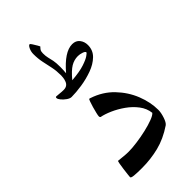

<svg xmlns="http://www.w3.org/2000/svg" viewBox="-258 -887 955 955"><g transform="rotate(-45 219.5 -409.5)"><path d="M390.1 -141.1Q390.1 -121.6 381.3 -95.2Q372.6 -68.8 361.3 -61Q304.2 -22.5 246.6 -8.3Q189 5.9 128.9 5.9Q93.3 5.9 73.5 3.9Q53.7 2 53.7 -4.4Q53.7 -6.3 55.4 -21.7Q57.1 -37.1 59.6 -56.2Q62 -75.2 64.7 -89.6Q67.4 -104 69.3 -104Q72.8 -104 96.2 -101.3Q119.6 -98.6 138.2 -98.6Q163.6 -98.6 197.8 -103.3Q231.9 -107.9 265.9 -115.7Q299.8 -123.5 325.2 -133.1Q350.6 -142.6 358.4 -152.3Q354.5 -186.5 332.8 -215.1Q311 -243.7 280.3 -265.4Q249.5 -287.1 217.8 -301Q186 -314.9 162.1 -319.3Q157.7 -321.8 157.7 -327.6Q157.7 -333.5 161.4 -348.9Q165 -364.3 169.9 -381.3Q174.8 -398.4 179.4 -410.9Q184.1 -423.3 185.5 -423.3Q189.5 -423.3 192.4 -421.9Q257.3 -400.4 301.3 -354.5Q345.2 -308.6 367.7 -252Q390.1 -195.3 390.1 -141.1ZM339.4 -596.2Q339.4 -603.5 324.5 -608.6Q309.6 -613.8 295.9 -613.8Q269.5 -613.8 246.1 -599.9Q222.7 -585.9 191.4 -548.3Q247.6 -552.7 279.8 -563.5Q312 -574.2 325.7 -584.2Q339.4 -594.2 339.4 -596.2ZM370.6 -617.2Q370.6 -580.6 345.5 -556.2Q320.3 -531.7 281.7 -517.8Q243.2 -503.9 202.4 -497.8Q161.6 -491.7 130.4 -491.7Q119.6 -491.7 106.2 -501Q92.8 -510.3 83 -522Q73.2 -533.7 73.2 -541.5Q73.2 -547.9 78.6 -547.9Q86.4 -547.9 100.1 -546.1Q113.8 -544.4 127.4 -544.4Q154.3 -544.4 163.1 -568.4Q167 -578.6 168.2 -588.9Q169.4 -599.1 169.4 -604.5Q169.4 -636.7 163.8 -663.6Q158.2 -690.4 152.3 -717.5Q146.5 -744.6 146.5 -777.3Q146.5 -794.4 153.8 -809.8Q161.1 -825.2 168.5 -825.2Q170.9 -825.2 178 -814.2Q185.1 -803.2 191.7 -791.7Q198.2 -780.3 197.8 -779.3Q192.4 -774.4 187.5 -767.3Q182.6 -760.3 182.6 -746.1Q182.6 -727.1 186 -713.6Q189.5 -700.2 192.9 -683.3Q196.3 -666.5 196.3 -637.2Q196.3 -627.9 195.8 -617.2Q195.3 -606.4 194.3 -594.7Q263.2 -675.8 317.9 -675.8Q343.3 -675.8 356.9 -658.4Q370.6 -641.1 370.6 -617.2Z"/></g></svg>

Font: Scheherazade New Rohingya
Style: Regular
Weight: 400
Designer: SIL International
Foundry: SIL International
Version: Version 3.000 ; LngRng